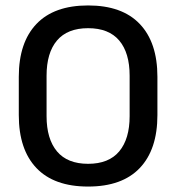

<svg xmlns="http://www.w3.org/2000/svg" viewBox="-20 -672 647 705"><path d="M303.5 13Q178.5 13 113.8 -55Q49 -123 49 -249.5V-390Q49 -516 113.8 -584Q178.5 -652 303.5 -652Q428.5 -652 493.2 -584Q558 -516 558 -390V-249.5Q558 -123 493.2 -55Q428.5 13 303.5 13ZM303.5 -70.5Q379.5 -70.5 417.8 -116.2Q456 -162 456 -245.5V-394Q456 -478 417.8 -523.2Q379.5 -568.5 303.5 -568.5Q227.5 -568.5 189.2 -523.2Q151 -478 151 -394V-245.5Q151 -162 189.2 -116.2Q227.5 -70.5 303.5 -70.5Z"/></svg>

Font: Anek Telugu Medium Medium
Style: Regular
Weight: 500
Version: Version 1.003